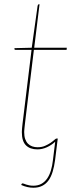

<svg xmlns="http://www.w3.org/2000/svg" viewBox="-20 -693 370 901"><path d="M239 -28Q222 -12 200 -2Q178 8 155.5 8Q121 8 101.8 -11Q82.5 -30 82.5 -73Q82.5 -75.5 82.8 -80.2Q83 -85 83.8 -93.8Q84.5 -102.5 86.2 -116.2Q88 -130 90.5 -151L128 -459H53.5Q47.5 -459 47.5 -464L48.5 -467L129 -469L156.5 -666Q157.5 -668.5 158.8 -670.8Q160 -673 162.5 -673H165.5L140.5 -469H293.5L292.5 -459H139L101.5 -150Q99 -129.5 97.5 -116Q96 -102.5 95 -93.5Q94 -84.5 93.8 -79.8Q93.5 -75 93.5 -73Q93.5 -54 98.2 -40.5Q103 -27 111.5 -18.5Q120 -10 131.5 -6Q143 -2 156.5 -2Q176 -2 191 -8.5Q206 -15 217 -22.5Q228 -30 235 -36.5Q242 -43 245.5 -43H251L238.5 58Q234.5 88 227.2 112.2Q220 136.5 208 153.2Q196 170 178.2 179Q160.5 188 136.5 188Q108.5 188 79.5 175L81 171.5Q82 169 83.8 168.2Q85.5 167.5 86.5 167.5Q88 167.5 92.2 169.2Q96.5 171 102.8 173Q109 175 117.5 176.8Q126 178.5 136.5 178.5Q158 178.5 174 169.8Q190 161 201 145.2Q212 129.5 218.8 107.2Q225.5 85 228.5 58Z"/></svg>

Font: Lato Hairline
Style: Italic
Weight: 100
Italic angle: -7°
Designer: Lukasz Dziedzic
Foundry: tyPoland Lukasz Dziedzic
Version: Version 2.007; 2014-02-27